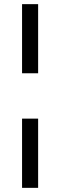

<svg xmlns="http://www.w3.org/2000/svg" viewBox="-20 -725 289 925"><path d="M86.3 -372V-705H163.7V-372ZM86.3 180V-153.5H163.7V180Z"/></svg>

Font: Nunito Sans 12pt ExtraLight SemiCondensed
Style: Regular
Weight: 200
Width: 4
Version: Version 3.101;gftools[0.9.27]